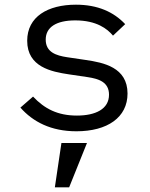

<svg xmlns="http://www.w3.org/2000/svg" viewBox="-20 -548 640 819"><path d="M306 12C438 12 524 -47 524 -149C524 -261 421 -281 347 -292L266 -304C220 -311 175 -325 175 -379C175 -432 220 -461 301 -461C392 -461 438 -425 462 -396L514 -445C465 -497 397 -528 304 -528C184 -528 96 -477 96 -374C96 -262 200 -242 273 -231L354 -219C401 -212 445 -198 445 -144C445 -83 388 -55 308 -55C226 -55 170 -84 121 -136L67 -89C121 -28 198 12 306 12ZM214 251H275L351 62H242Z"/></svg>

Font: IBM Plex Mono
Style: Regular
Weight: 400
Monospace: yes
Designer: Mike Abbink, Paul van der Laan, Pieter van Rosmalen
Foundry: Bold Monday
Version: Version 2.004